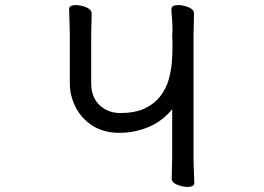

<svg xmlns="http://www.w3.org/2000/svg" viewBox="-20 -728 1040 756"><path d="M658 -298Q622 -254 572 -231Q514 -205 450.5 -205Q387 -205 343 -234Q299 -263 277 -307.5Q255 -352 255 -398V-587Q255 -612 253.5 -646.5Q252 -681 252 -692Q252 -708 279 -708Q297 -708 318 -700Q341 -691 341 -674Q341 -667 340 -633Q339 -599 339 -588V-402Q339 -345 372 -314Q405 -283 453 -283Q513 -283 551 -301.5Q589 -320 611.5 -349.5Q634 -379 644 -414Q654 -449 656.5 -482Q659 -515 659 -538V-563Q659 -575 658 -587L659 -601V-614Q659 -638 657 -658.5Q655 -679 655 -692Q655 -708 682 -708Q700 -708 721 -700Q744 -691 744 -675Q744 -666 743 -630.5Q742 -595 742 -588V-113Q742 -83 743.5 -51.5Q745 -20 745 -8Q745 8 718 8Q700 8 679 0Q656 -9 656 -25Q656 -32 657 -66Q658 -100 658 -112Z"/></svg>

Font: Moon Stars Kai
Style: Bold
Weight: 700
Designer: GuiWonder
Version: Version 1.101